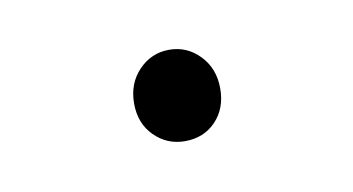

<svg xmlns="http://www.w3.org/2000/svg" viewBox="-29 -353 331 180"><g transform="rotate(-10 137.0 -263.5)"><path d="M96 -263Q96 -282 108 -294.5Q120 -307 137 -307Q154 -307 166 -294.5Q178 -282 178 -263Q178 -244 166.5 -232Q155 -220 137 -220Q120 -220 108 -232Q96 -244 96 -263Z"/></g></svg>

Font: Evergrow Sans
Style: Light
Weight: 300
Foundry: 10Web
Version: Version 1.000